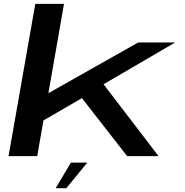

<svg xmlns="http://www.w3.org/2000/svg" viewBox="-20 -805 956 990"><path d="M24 0H172L204 -184L402.5 -299L635.5 0H797.5L514 -370.5L883 -586H692.5L229.5 -324.5L310 -785H162ZM267 165.5H322L430 33.5H345.5Z"/></svg>

Font: Anybody ExtraExpanded Medium
Style: Italic
Weight: 500
Width: 8
Italic angle: -10°
Version: Version 1.113;gftools[0.9.25]